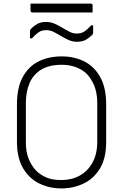

<svg xmlns="http://www.w3.org/2000/svg" viewBox="-20 -1036 690 1076"><path d="M326 -720Q397 -720 453 -691.5Q509 -663 542 -603.5Q575 -544 575 -451V-241Q575 -149 540 -91.5Q505 -34 447.5 -7Q390 20 324 20Q258 20 201.5 -7Q145 -34 110 -92Q75 -150 75 -242V-451Q75 -544 107 -603.5Q139 -663 195.5 -691.5Q252 -720 326 -720ZM125 -236Q125 -182 142 -142.5Q159 -103 185 -77Q207 -56 239.5 -41.5Q272 -27 324 -27Q382 -27 427 -52Q472 -77 498.5 -125Q525 -173 525 -241V-459Q525 -517 507 -558.5Q489 -600 463 -625Q441 -646 405.5 -659.5Q370 -673 326 -673Q255 -673 210.5 -645.5Q166 -618 145.5 -570Q125 -522 125 -459ZM410 -848Q436 -848 453 -859.5Q470 -871 491 -894H502V-854Q502 -851 501 -847.5Q500 -844 495 -839Q479 -823 460 -812.5Q441 -802 411 -802Q386 -802 364 -812Q342 -822 321.5 -834.5Q301 -847 281 -857Q261 -867 240 -867Q214 -867 197 -855.5Q180 -844 159 -821H148V-861Q148 -863 149 -867Q150 -871 155 -876Q171 -892 190 -902.5Q209 -913 239 -913Q264 -913 286.5 -903Q309 -893 329.5 -880.5Q350 -868 369.5 -858Q389 -848 410 -848ZM151 -1016H488Q499 -1016 499 -1005V-966H162Q151 -966 151 -977Z"/></svg>

Font: Recursive Sn Lnr St Lt
Style: Regular
Weight: 300
Version: Version 1.079;hotconv 1.0.112;makeotfexe 2.5.65598; ttfautoh